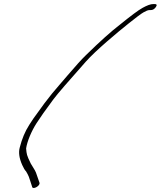

<svg xmlns="http://www.w3.org/2000/svg" viewBox="-20 -735 797 952"><path d="M747.1 -715H741.1C726.1 -715 708.7 -708 686.8 -696C664.9 -684 628.1 -656 574.9 -613C531.7 -580 476 -530 406.5 -462C385.7 -442 354.9 -408 314.8 -361C242.9 -276 236.4 -275 145.4 -147L125.1 -116C103.9 -83 88.7 -46 78 -4C71.2 20 74.9 49 90.1 83C96.7 98 103.3 109 109.4 115C123.5 139 124.1 144 131.2 166L139.9 193C144.5 206 180.4 186 175.8 171L158.4 121C153.8 108 138.2 87 132.6 76C111.7 33 112.2 30 109.5 1C114.3 -33 135.9 -85 161.1 -124C178.4 -151 205.6 -190 243.7 -241C265 -270 319.5 -332 405.3 -429C454.9 -485 561.7 -574 619.4 -620C655.6 -649 679.5 -667 692 -674C704.4 -681 713.4 -685 721.4 -685H727.4C737.4 -685 745.8 -690 752.8 -700C759.7 -710 757.1 -715 747.1 -715Z"/></svg>

Font: MewTooHand
Style: UltimateIta
Weight: 400
Designer: Mew Too, Robert Jablonski
Version: Version 0.77